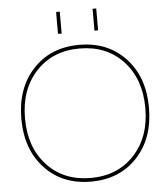

<svg xmlns="http://www.w3.org/2000/svg" viewBox="-61 -984 914 1049"><g transform="rotate(-5 396.0 -460.0)"><path d="M486 -810V-930H506V-810ZM286 -810V-930H306V-810ZM142.5 -93.5Q46 -197 46 -365Q46 -533 142.5 -636.5Q239 -740 396 -740Q553 -740 649.5 -636.5Q746 -533 746 -365Q746 -197 649.5 -93.5Q553 10 396 10Q239 10 142.5 -93.5ZM157 -108Q248 -10 396 -10Q544 -10 635 -108Q726 -206 726 -365Q726 -524 635 -622Q544 -720 396 -720Q248 -720 157 -622Q66 -524 66 -365Q66 -206 157 -108Z"/></g></svg>

Font: Mplus 1p Thin
Style: Regular
Weight: 250
Version: Version 1.061